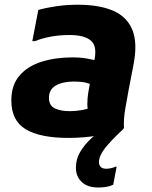

<svg xmlns="http://www.w3.org/2000/svg" viewBox="-20 -582 654 827"><path d="M274.4 12Q153.5 12 91.1 -25Q28.8 -62 28.8 -149.6Q28.8 -215.6 64 -256.4Q99.2 -297.2 158.8 -316Q218.4 -334.8 292 -334.8Q327.1 -334.8 356.3 -329.5Q385.6 -324.2 400 -319.2L383.2 -214Q366.7 -221.8 347.9 -226.3Q329.1 -230.8 298.8 -230.8Q250.2 -230.8 220.5 -213.7Q190.8 -196.6 190.8 -160.6Q190.8 -128.2 215.3 -115.7Q239.8 -103.2 281.2 -103.2Q303.1 -103.2 329 -107.3Q354.9 -111.3 373.2 -120L370.6 -74.6Q360.5 -88.9 357.7 -111.3Q354.9 -133.7 357.2 -158.6Q359.6 -183.4 364 -204.7L384.3 -313.3Q401 -380 373.1 -405.6Q345.2 -431.2 279.2 -431.2Q234.2 -431.2 195.8 -423.6Q157.5 -416.1 131.2 -404.8H119.2L145 -539.2Q183.3 -549.7 226.1 -555.7Q268.9 -561.6 314.8 -561.6Q408.6 -561.6 468.1 -535.5Q527.5 -509.3 550.3 -452.9Q573 -396.5 555.2 -304.4L534 -194.4Q526.7 -154.6 519.3 -112Q511.9 -69.4 514 -30.4L507.2 -22.4Q452 -6.5 394.9 2.8Q337.7 12 274.4 12ZM467.7 213.6Q454.3 220.3 437.5 223Q420.7 225.6 403 225.6Q357 225.6 332 201.9Q307 178.2 307 140.3Q307 102.9 325.4 72.3Q343.7 41.8 370.8 16.3Q397.8 -9.2 423.9 -30.8L507.2 -22.4Q458 23.3 432.1 56.5Q406.2 89.7 406.2 116.3Q406.2 128.9 413.7 136.8Q421.1 144.8 437.6 144.8Q457.2 144.8 479.1 135.6H482.5Z"/></svg>

Font: Kufam
Style: Italic
Weight: 400
Italic angle: -11°
Designer: Artur Schmal
Foundry: Original Type
Version: Version 1.301; ttfautohint (v1.8.3)